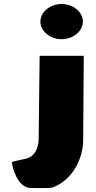

<svg xmlns="http://www.w3.org/2000/svg" viewBox="-20 -790 478 960"><path d="M398.9 -511H178.2L173.2 -90C173.2 -90 173.2 -4.7 101.5 5C29.5 22 37.8 16 41.4 35C41.4 35 62.8 149.7 135.1 150C175.1 150 229.7 152.3 243.9 147C347.4 108.4 396.4 -4.6 395.8 -90ZM181.9 -682C181.9 -634 230.6 -594 288.1 -594C345.6 -594 394.4 -634 394.4 -682C394.4 -730 345.6 -770 288.1 -770C230.6 -770 181.9 -730 181.9 -682Z"/></svg>

Font: Blink
Style: Wide
Weight: 400
Designer: Mew Too
Foundry: Cannot Into Space Fonts
Version: Version 001.000